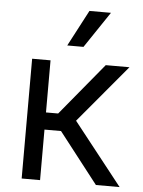

<svg xmlns="http://www.w3.org/2000/svg" viewBox="-55 -828 647 871"><g transform="rotate(5 268.5 -392.0)"><path d="M76.7 0H160.5V-230.1H235.8L414.8 0H522.7L299.7 -282.7L519.9 -545.5H411.9L215.9 -308.2H160.5V-545.5H76.7ZM230.1 -619.3H304L414.8 -784.1H316.8Z"/></g></svg>

Font: Magic Ui Pro
Style: Regular
Weight: 400
Designer: Stefan Endress, Andreas Faust
Version: Version 1.000;FEAKit 1.0